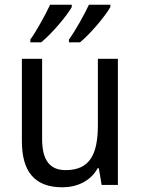

<svg xmlns="http://www.w3.org/2000/svg" viewBox="-20 -786 599 816"><path d="M449 -756V-766H358C340 -727 302 -658 273 -618V-606H320C363 -641 428 -718 449 -756ZM285 -756V-766H193C174 -725 138 -659 109 -618V-606H155C201 -644 263 -717 285 -756ZM481 -536H396V-255C396 -129 361 -63 259 -63C191 -63 159 -106 159 -195V-536H73V-186C73 -56 128 10 245 10C307 10 365 -16 395 -71H400L412 0H481Z"/></svg>

Font: Noto Sans Lao SemiCondensed
Style: Regular
Weight: 400
Width: 4
Designer: Monotype Design Team
Foundry: Monotype Imaging Inc.
Version: Version 2.003